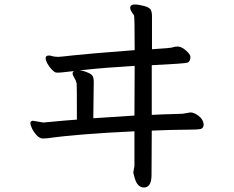

<svg xmlns="http://www.w3.org/2000/svg" viewBox="-20 -760 1040 854"><path d="M333 -447Q349 -446 366 -439Q387 -431 392 -422Q397 -413 397 -395L395 -234L578 -246L579 -467Q443 -459 354 -449Q343 -448 333 -447ZM620 74Q590 74 578 28L573 9Q573 4 578 -22V-176Q324 -164 191 -145Q183 -144 171 -144Q156 -144 142.5 -159Q129 -174 122 -189.5Q115 -205 115 -211Q115 -221 125 -223L173 -215Q288 -226 322 -228Q322 -382 321 -389Q318 -402 310.5 -414Q303 -426 303 -433Q303 -441 310 -444Q262 -439 256 -438Q248 -437 242 -437Q239 -437 231.5 -437Q224 -437 211.5 -449.5Q199 -462 191 -477Q183 -492 183 -501Q183 -513 197 -513Q206 -513 211.5 -510.5Q217 -508 239 -507Q246 -507 308 -514Q370 -521 579 -537Q579 -689 576 -692Q559 -714 559 -725Q559 -740 580 -740Q596 -740 620.5 -733.5Q645 -727 650.5 -716.5Q656 -706 656 -688V-541Q739 -546 748.5 -549.5Q758 -553 770 -553Q787 -553 806.5 -536Q826 -519 827 -508Q827 -486 814 -481.5Q801 -477 655 -470V-249Q685 -251 792 -254L827 -260Q843 -260 863 -245Q883 -230 886 -208Q886 -190 873 -186.5Q860 -183 802.5 -183Q745 -183 655 -179Q654 -103 654 18Q654 74 620 74Z"/></svg>

Font: LXGW WenKai Lite
Style: Bold
Weight: 700
Designer: LXGW / Fontworks Inc.
Foundry: LXGW / Fontworks Inc.
Version: Version 1.330;April 28, 2024